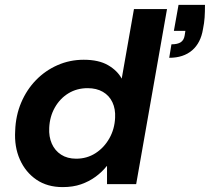

<svg xmlns="http://www.w3.org/2000/svg" viewBox="-20 -752 857 784"><path d="M236 12Q173 12 128.5 -18.5Q84 -49 61 -101Q38 -153 42 -218Q44 -280 66.5 -333Q89 -386 127 -425Q165 -464 215 -486Q265 -508 322 -508Q383 -508 421 -486Q459 -464 477 -431L527 -715H662L536 0H417V-74H416Q397 -50 370.5 -30.5Q344 -11 311 0.5Q278 12 236 12ZM291 -104Q335 -104 370 -126.5Q405 -149 426.5 -187Q448 -225 450 -271Q452 -307 439 -334.5Q426 -362 400 -377Q374 -392 338 -392Q294 -392 259.5 -371Q225 -350 204 -313Q183 -276 181 -230Q179 -194 191.5 -165.5Q204 -137 229.5 -120.5Q255 -104 291 -104ZM671 -516 680 -571Q705 -571 718 -579.5Q731 -588 734 -607L737 -626H690L709 -732H817Q817 -703 815.5 -680.5Q814 -658 809 -634Q800 -577 764.5 -546.5Q729 -516 671 -516Z"/></svg>

Font: DM Sans 28pt
Style: Bold Italic
Weight: 700
Italic angle: -10°
Version: Version 4.004;gftools[0.9.30]